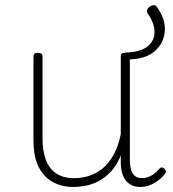

<svg xmlns="http://www.w3.org/2000/svg" viewBox="-20 -724 686 763"><path d="M270 19Q227 19 191 0Q155 -19 134 -60Q113 -101 113 -166V-499Q113 -507 117 -510.5Q121 -514 130 -514Q140 -514 144.5 -510.5Q149 -507 149 -499V-174Q149 -125 162 -89.5Q175 -54 203 -35Q231 -16 275 -16Q305 -16 333.5 -25Q362 -34 387 -54Q412 -74 431 -108Q450 -142 460 -191V-500Q460 -508 464.5 -511.5Q469 -515 479 -515Q539 -517 567 -540Q595 -563 594 -598.5Q593 -634 566 -672Q562 -678 565 -685.5Q568 -693 575 -698Q582 -703 590 -703.5Q598 -704 603 -697Q638 -649 635 -601.5Q632 -554 596.5 -522Q561 -490 496 -488V-91Q496 -68 500.5 -51Q505 -34 516 -25Q527 -16 544 -16Q555 -16 566 -19.5Q577 -23 588.5 -30.5Q600 -38 611 -51Q616 -58 621.5 -58.5Q627 -59 633 -54Q638 -50 639 -44.5Q640 -39 636 -34Q625 -19 609 -7Q593 5 575 12Q557 19 538 19Q520 19 506 13Q492 7 481.5 -5Q471 -17 465.5 -35.5Q460 -54 460 -79V-106Q444 -67 421 -42.5Q398 -18 372.5 -4.5Q347 9 320.5 14Q294 19 270 19Z"/></svg>

Font: Playwrite US Modern Thin
Style: Regular
Weight: 250
Designer: Veronika Burian, José Scaglione
Foundry: TypeTogether
Version: Version 1.003